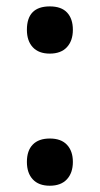

<svg xmlns="http://www.w3.org/2000/svg" viewBox="-20 -572 315 606"><path d="M64.9 -61Q64.9 -96.7 83.5 -115.7Q102.1 -134.8 137.2 -134.8Q172.9 -134.8 191.4 -115Q210 -95.2 210 -61Q210 -26.4 191.2 -6.1Q172.4 14.2 137.2 14.2Q102.1 14.2 83.5 -5.9Q64.9 -25.9 64.9 -61ZM64.9 -478Q64.9 -551.8 137.2 -551.8Q173.8 -551.8 191.9 -532.2Q210 -512.7 210 -478Q210 -443.4 191.2 -423.1Q172.4 -402.8 137.2 -402.8Q102.1 -402.8 83.5 -422.9Q64.9 -442.9 64.9 -478Z"/></svg>

Font: f2_56222          
Style: Regular
Weight: 600
Foundry: Ascender Corporation
Version: Version 1.10